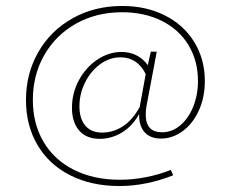

<svg xmlns="http://www.w3.org/2000/svg" viewBox="-20 -548 773 643"><path d="M446 -166Q423 -125 388 -104Q353 -83 314 -83Q269 -83 245 -111Q221 -139 221 -187Q221 -236 244 -279Q267 -322 305.5 -348Q344 -374 387 -374Q442 -374 475 -330L485 -375H505L471 -195Q468 -179 468 -164Q468 -105 523 -105Q556 -105 583.5 -128Q611 -151 627 -190.5Q643 -230 643 -277Q643 -344 611.5 -396.5Q580 -449 522 -478Q464 -507 389 -507Q303 -507 235 -469Q167 -431 128.5 -364Q90 -297 90 -213Q90 -134 125.5 -73.5Q161 -13 227 20.5Q293 54 382 54Q424 54 468 45.5Q512 37 552 21L560 39Q469 75 380 75Q286 75 215 39Q144 3 105.5 -62.5Q67 -128 67 -213Q67 -302 108.5 -374Q150 -446 223.5 -487Q297 -528 389 -528Q470 -528 533 -496Q596 -464 631 -406.5Q666 -349 666 -277Q666 -222 646 -178Q626 -134 592 -109Q558 -84 519 -84Q483 -84 464 -105.5Q445 -127 446 -166ZM448 -190 449 -196 468 -300Q440 -356 384 -356Q347 -356 315.5 -333Q284 -310 265 -272Q246 -234 246 -192Q246 -151 265.5 -127.5Q285 -104 322 -104Q359 -104 391.5 -125Q424 -146 448 -190Z"/></svg>

Font: Ysabeau SC Extralight
Style: Regular
Weight: 200
Designer: Christian Thalmann (Catharsis Fonts)
Version: Version 0.003